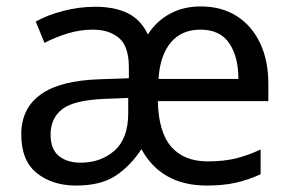

<svg xmlns="http://www.w3.org/2000/svg" viewBox="-20 -566 904 596"><path d="M603 -546Q668 -546 715 -516Q762 -486 787.5 -432Q813 -378 813 -306V-252H470Q472 -156 511.5 -110.5Q551 -65 625 -65Q675 -65 713 -74.5Q751 -84 789 -102V-25Q749 -7 710.5 1.5Q672 10 622 10Q481 10 419 -103Q385 -51 339 -20.5Q293 10 216 10Q143 10 94.5 -28.5Q46 -67 46 -149Q46 -229 106 -272.5Q166 -316 290 -320L380 -323V-357Q380 -422 349.5 -448Q319 -474 268 -474Q228 -474 189.5 -462Q151 -450 118 -433L91 -499Q126 -519 176 -532Q226 -545 275 -545Q337 -545 377.5 -524.5Q418 -504 439 -459Q465 -500 507 -523Q549 -546 603 -546ZM602 -474Q544 -474 510.5 -434.5Q477 -395 472 -321H720Q720 -390 691.5 -432Q663 -474 602 -474ZM303 -259Q209 -255 173 -227Q137 -199 137 -148Q137 -103 162.5 -82Q188 -61 230 -61Q293 -61 335.5 -98.5Q378 -136 378 -214V-262Z"/></svg>

Font: Noto Sans Avestan
Style: Regular
Weight: 400
Designer: Monotype Design Team
Foundry: Monotype Imaging Inc.
Version: Version 2.003; ttfautohint (v1.8.4.7-5d5b)